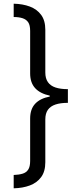

<svg xmlns="http://www.w3.org/2000/svg" viewBox="-20 -852 416 1038"><path d="M347 -296Q307 -296 280 -287Q253 -278 239 -258.5Q225 -239 225 -206V25Q225 75 202.5 105.5Q180 136 141.5 150.5Q103 165 54 166V94Q82 93 102 87Q122 81 132.5 65Q143 49 143 18V-211Q143 -262 170 -291Q197 -320 249 -330V-335Q197 -346 170 -375.5Q143 -405 143 -455V-685Q143 -716 132.5 -731.5Q122 -747 102 -753.5Q82 -760 54 -760V-832Q103 -831 141.5 -816.5Q180 -802 202.5 -771.5Q225 -741 225 -691V-460Q225 -428 239 -408Q253 -388 280 -379Q307 -370 347 -370Z"/></svg>

Font: binaryv115
Style: Book
Weight: 400
Designer: Jelle Bosma - Monotype Design Team
Foundry: Monotype Imaging Inc.
Version: Version 2.003